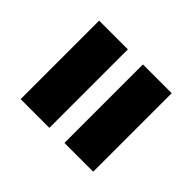

<svg xmlns="http://www.w3.org/2000/svg" viewBox="-76 -552 595 595"><g transform="rotate(-45 222.0 -254.0)"><path d="M50 -287V-413H394V-287ZM50 -95V-221H394V-95Z"/></g></svg>

Font: Saira ExtraCondensed Black
Style: Regular
Weight: 900
Width: 2
Designer: Hector Gatti with collaboration of the Omnibus-Type team
Foundry: Omnibus-Type
Version: Version 1.101